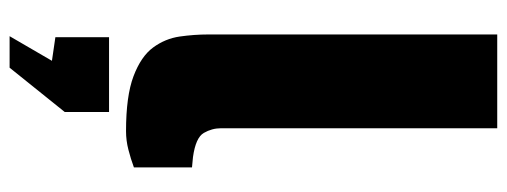

<svg xmlns="http://www.w3.org/2000/svg" viewBox="-340 -443 1030 390"><g transform="rotate(90 175.0 -248.0)"><path d="M246.5 11Q175 11 134.8 -4.2Q94.5 -19.5 76.5 -44Q58.5 -68.5 54.2 -98Q50 -127.5 50 -156V-743H240.5V-182Q240.5 -163.5 250 -147Q259.5 -130.5 299 -125L320 -123V-5Q302.5 1.5 284 6.2Q265.5 11 246.5 11ZM53.5 247.5 103.5 161.5 55.5 154.5V45.5H207.5V135.5L117.5 247.5Z"/></g></svg>

Font: Public Sans Black
Style: Regular
Weight: 900
Designer: The Public Sans Project Authors: Dan O. Williams and USWDS (Libre Franklin designed by Pablo Impallari and Rodrigo Fuenz
Version: Version 1.007